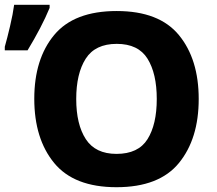

<svg xmlns="http://www.w3.org/2000/svg" viewBox="-22 -771 904 801"><path d="M807 -358Q807 -524 724.5 -624.5Q642 -725 465 -725Q287 -725 204 -625Q121 -525 121 -359Q121 -192 204 -91Q287 10 464 10Q642 10 724.5 -91Q807 -192 807 -358ZM296 -358Q296 -464 335.5 -526Q375 -588 465 -588Q555 -588 593.5 -526Q632 -464 632 -358Q632 -252 593.5 -190.5Q555 -129 464 -129Q376 -129 336 -190.5Q296 -252 296 -358ZM-2 -561H93Q122 -609 145 -653Q168 -697 185 -738V-751H37Q32 -713 20 -662Q8 -611 -2 -576Z"/></svg>

Font: Noto Sans UI Extra
Style: Regular
Weight: 800
Designer: Monotype Design Team
Foundry: Monotype Imaging Inc.
Version: Version 1.901